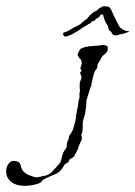

<svg xmlns="http://www.w3.org/2000/svg" viewBox="-37 -592 439 624"><path d="M44 12Q2 12 -13 -16Q-17 -25 -17 -36Q-17 -50 -9 -60Q-2 -69 5 -69H9Q16 -69 24 -65Q27 -62 29 -58L32 -48Q34 -40 40 -34Q42 -32 46 -29Q50 -26 54 -24L71 -18Q80 -14 90 -17Q93 -17 99 -19Q105 -21 111 -21Q125 -25 136 -38Q141 -44 147 -50Q153 -56 158 -63Q161 -67 163 -76Q165 -86 168 -95L173 -104Q178 -109 179 -113Q180 -114 180 -118Q180 -127 182 -131L185 -138Q185 -138 187 -144V-146Q187 -152 193 -157Q195 -162 197 -165Q199 -168 200 -170L209 -203Q209 -203 209 -207Q212 -211 210 -213Q209 -215 209.5 -216.5Q210 -218 210 -219Q212 -220 212 -224Q212 -225 212 -227Q212 -229 213 -232Q214 -236 214.5 -239Q215 -242 216 -246Q216 -250 217 -254Q218 -258 218 -264Q220 -268 220 -270Q220 -272 221 -273Q222 -276 221 -280Q221 -285 222 -287Q220 -290 222 -292Q223 -294 223 -299Q222 -304 222 -309Q222 -314 222 -318Q222 -326 227 -336Q227 -337 227.5 -338Q228 -339 228 -340Q228 -344 225 -350Q221 -357 227 -360Q229 -365 227 -366Q224 -366 224 -370Q225 -372 225.5 -374Q226 -376 226 -378Q228 -380 228 -382Q228 -384 229 -386Q228 -398 223 -401Q221 -403 219 -406Q217 -409 215 -413Q218 -426 226 -434Q231 -436 236 -438Q241 -440 246 -440Q251 -442 257 -442Q263 -442 269 -443Q285 -443 295 -446Q305 -446 313 -441V-436Q313 -435 313 -431.5Q313 -428 312 -425Q310 -423 307.5 -420Q305 -417 302 -415Q296 -411 292 -404Q291 -401 289.5 -398Q288 -395 286 -393Q282 -387 280 -382Q280 -381 280 -379Q280 -377 279 -374Q278 -371 277.5 -369Q277 -367 275 -366Q269 -359 265 -340Q263 -332 261.5 -325.5Q260 -319 260 -314Q259 -313 259 -312Q259 -311 258 -310Q257 -310 257 -308L244 -266Q244 -250 241 -232Q240 -223 237.5 -215Q235 -207 233 -200Q233 -199 232.5 -197.5Q232 -196 232 -194Q232 -167 231 -163Q226 -155 228 -150Q229 -148 229 -144Q229 -138 227 -135L218 -115Q218 -109 211 -97L207 -91Q207 -88 203 -83Q199 -79 189 -74Q188 -72 187 -69Q186 -66 184 -64Q184 -64 180 -62L177 -60Q174 -59 172 -55.5Q170 -52 168 -49Q166 -45 163 -42Q160 -39 158 -36Q151 -29 138 -24Q132 -22 126 -19Q120 -16 115 -14Q112 -12 102 -7Q97 1 92 3Q67 12 44 12ZM175 -473Q173 -473 170.5 -476Q168 -479 168 -480Q168 -486 170 -486L178 -489Q180 -489 182 -490Q184 -491 185 -492Q189 -494 193.5 -497Q198 -500 202 -502L220 -511Q225 -513 227.5 -516.5Q230 -520 233 -521Q235 -524 239 -526.5Q243 -529 246 -531Q248 -535 251 -537.5Q254 -540 255 -542Q258 -544 260 -546.5Q262 -549 265 -551Q271 -555 274 -556Q277 -557 280 -560Q283 -563 284 -564L297 -571Q299 -572 303 -571.5Q307 -571 311 -571Q317 -571 319.5 -567.5Q322 -564 324 -561Q326 -557 327.5 -553.5Q329 -550 331 -545Q333 -541 335.5 -536Q338 -531 341 -525Q344 -519 347 -513Q350 -507 354 -502Q356 -501 358.5 -499Q361 -497 362 -496Q364 -495 366 -494.5Q368 -494 371 -492Q373 -491 376 -491Q379 -491 380 -491Q382 -491 382 -489.5Q382 -488 380 -488Q376 -487 372.5 -485.5Q369 -484 366 -483Q363 -482 358.5 -481.5Q354 -481 349 -479Q345 -477 338 -477Q335 -477 333.5 -478Q332 -479 331 -479Q327 -482 326 -485Q325 -490 320 -491Q317 -494 315 -501Q314 -509 309 -515Q308 -517 306.5 -520Q305 -523 303 -526Q303 -528 302 -531Q301 -534 300 -536Q299 -545 295 -545Q292 -546 290 -544L286 -538Q285 -536 282 -534.5Q279 -533 276 -531Q274 -529 271 -526Q268 -523 264 -523Q261 -523 260.5 -521Q260 -519 259 -518L254 -515Q251 -515 247 -511Q242 -508 236.5 -505Q231 -502 226 -498Q216 -491 203 -484Q200 -481 189 -477Q181 -473 175 -473Z"/></svg>

Font: Estonia
Style: Regular
Weight: 400
Designer: Robert E. Leuschke
Foundry: Robert E. Leuschke
Version: Version 1.014; ttfautohint (v1.8.3)